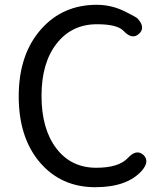

<svg xmlns="http://www.w3.org/2000/svg" viewBox="-20 -767 678 800"><path d="M377 13Q237 13 149 -87Q58 -191 58 -365.5Q58 -540 151 -645Q241 -747 383 -747Q445 -747 501 -719Q549 -695 553 -690Q588 -652 559 -626Q531 -600 495 -638Q469 -666 384 -666Q279 -666 216 -585.5Q153 -505 153 -367.5Q153 -230 214.5 -149Q276 -68 381 -68Q475 -68 513 -109Q548 -147 577 -122Q605 -96 572 -57Q511 13 377 13Z"/></svg>

Font: Resource Han Rounded JP
Style: Regular
Weight: 400
Designer: Cyano Hao (round all glyphs); Ryoko NISHIZUKA 西塚涼子 (kana, bopomofo & ideographs); Paul D. Hunt (Latin, Greek & Cyrillic)
Foundry: Cyano Hao
Version: 0.990